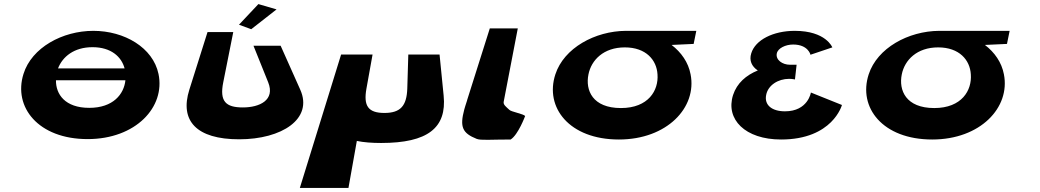

<svg xmlns="http://www.w3.org/2000/svg" viewBox="-20 -683 5091 940"><path d="M590 -348H264C286 -405 342 -452 433 -452C524 -452 575 -405 590 -348ZM254 -290H594C587 -222 534 -155 417 -155C298 -155 253 -222 254 -290ZM95 -321C44 -159 167 -2 409 -2C645 -2 790 -159 756 -321C729 -450 589 -532 437 -532C286 -532 135 -450 95 -321Z M1150 -562 1210 -540 1334 -637 1245 -663ZM1354 -459H1221L1293 -280C1328 -193 1251 -157 1169 -157C1086 -157 1054 -186 1073 -280L1122 -526H996L907 -244C859 -92 941 -1 1151 -1C1360 -1 1514 -101 1450 -244Z M1804 -416H1650L1448 237H1686L1727 7C1761 14 1801 17 1846 17C2074 17 2168 -57 2152 -215L2132 -416H1979L1974 -249C1971 -165 1941 -130 1862 -130C1782 -130 1759 -165 1774 -249Z M2267 -193V-192C2264 -182 2261 -173 2258 -164L2253 -147C2230 -61 2244 -31 2314 -3C2335 5 2382 0 2480 0C2517 -23 2551 -115 2551 -115C2544 -125 2482 -136 2474 -145C2458 -160 2443 -170 2446 -185L2515 -544H2378Z M2861 -319C2875 -389 2935 -451 3039 -451C3143 -451 3195 -389 3199 -319C3205 -241 3155 -154 3020 -154C2881 -154 2845 -241 2861 -319ZM3044 -532C2893 -531 2741 -448 2699 -319C2646 -157 2767 0 3010 0C3246 0 3393 -157 3361 -319C3350 -378 3315 -427 3268 -463L3376 -468L3389 -532Z M4055 -451C4055 -451 4024 -532 3871 -532C3766 -532 3678 -488 3658 -422C3647 -387 3660 -358 3690 -338C3633 -315 3588 -276 3569 -218C3531 -99 3628 0 3804 0C4057 0 4102 -169 4102 -169L3950 -230C3950 -230 3936 -138 3823 -138C3760 -138 3721 -168 3731 -218C3740 -266 3790 -297 3843 -297C3859 -297 3872 -294 3872 -294L3880 -366H3848C3810 -366 3777 -390 3783 -421C3788 -447 3826 -465 3863 -465C3937 -465 3948 -415 3948 -415Z M4395 -319C4409 -389 4469 -451 4573 -451C4677 -451 4729 -389 4733 -319C4739 -241 4689 -154 4554 -154C4415 -154 4379 -241 4395 -319ZM4578 -532C4427 -531 4275 -448 4233 -319C4180 -157 4301 0 4544 0C4780 0 4927 -157 4895 -319C4884 -378 4849 -427 4802 -463L4910 -468L4923 -532Z"/></svg>

Font: Hussar Milosc
Style: Bold
Weight: 700
Foundry: Cannot Into Space Fonts
Version: Version 1.02